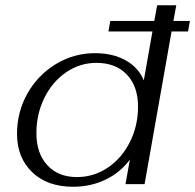

<svg xmlns="http://www.w3.org/2000/svg" viewBox="-20 -703 745 733"><path d="M698 -583H635L532 0H459L476 -94Q439 -44 382.5 -17Q326 10 259 10Q161 10 103 -45.5Q45 -101 45 -192Q45 -276 85 -346.5Q125 -417 193.5 -458.5Q262 -500 343 -500Q411 -500 460 -472.5Q509 -445 529 -396L562 -583H394L401 -623H569L580 -683H653L642 -623H705ZM507 -296Q507 -373 464.5 -418Q422 -463 348 -463Q285 -463 232.5 -427Q180 -391 149.5 -329.5Q119 -268 119 -194Q119 -118 160.5 -72.5Q202 -27 274 -27Q338 -27 391.5 -63Q445 -99 476 -161Q507 -223 507 -296Z"/></svg>

Font: Fahkwang Light
Style: Italic
Weight: 300
Italic angle: -10°
Version: Version 1.000; ttfautohint (v1.6)